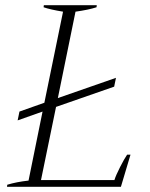

<svg xmlns="http://www.w3.org/2000/svg" viewBox="-20 -720 580 740"><path d="M483 -124 446 0H7L8 -8Q44 -19 90 -24L144 -290L48 -256L55 -290L151 -324L223 -675Q174 -683 148 -692L149 -700H353L352 -692Q321 -682 271 -675L203 -342L427 -420L420 -386L196 -308L138 -26H421Q426 -43 442.5 -75.5Q459 -108 470 -124Z"/></svg>

Font: Trirong ExtraLight
Style: Italic
Weight: 275
Italic angle: -12°
Designer: Katatrad Team
Foundry: CadsonDemak
Version: Version 1.003